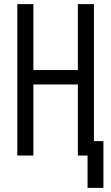

<svg xmlns="http://www.w3.org/2000/svg" viewBox="-20 -755 540 932"><path d="M405 157V0H358V-345H142V0H64V-735H142V-415H358V-735H436V-70H482V157Z"/></svg>

Font: Iosevka Term
Style: Regular
Weight: 400
Monospace: yes
Designer: Belleve Invis
Foundry: Belleve Invis
Version: Version 30.0.1